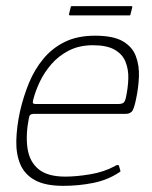

<svg xmlns="http://www.w3.org/2000/svg" viewBox="-20 -599 493 624"><path d="M45 -237Q56 -285 74 -329Q92 -373 121 -408Q150 -443 191 -463Q232 -483 289 -483Q348 -483 379 -465Q410 -447 421.5 -416.5Q433 -386 431.5 -349.5Q430 -313 422 -276Q415 -242 407.5 -235.5Q400 -229 389 -229H88Q87 -229 81.5 -227.5Q76 -226 74 -216Q63 -160 69.5 -116.5Q76 -73 105.5 -49Q135 -25 192 -25Q228 -25 273 -32.5Q318 -40 353 -59Q355 -61 360.5 -62.5Q366 -64 367 -59L371 -45Q372 -43 371 -41.5Q370 -40 366 -38Q330 -14 283 -4.5Q236 5 186 5Q127 5 93.5 -13.5Q60 -32 46 -65Q32 -98 33 -142Q34 -186 45 -237ZM389 -281Q396 -313 397 -343Q398 -373 388 -398Q378 -423 352.5 -437.5Q327 -452 282 -452Q238 -452 204.5 -435Q171 -418 147.5 -391Q124 -364 109.5 -333.5Q95 -303 88 -275Q86 -268 87 -264.5Q88 -261 97 -261Q164 -261 230.5 -261Q297 -261 364 -261Q375 -261 380.5 -264.5Q386 -268 389 -281ZM404 -552Q404 -551 403.5 -550Q403 -549 401 -549H208Q206 -549 205 -550Q204 -551 204 -552L210 -576Q210 -578 211 -578.5Q212 -579 214 -579H407Q409 -579 409.5 -578.5Q410 -578 410 -576Z"/></svg>

Font: Glory Thin Thin
Style: Italic
Weight: 250
Italic angle: -12°
Version: Version 1.011